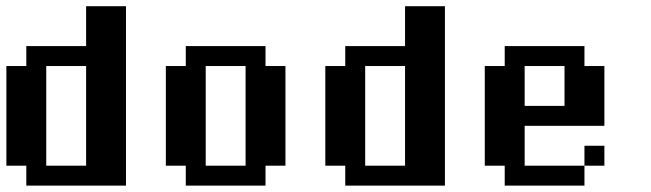

<svg xmlns="http://www.w3.org/2000/svg" viewBox="-20 -582 2040 602"><path d="M375 0V-562.5H250V-437.5H62.5V-375H0V-62.5H62.5V0ZM125 -62.5V-375H250V-62.5Z M812.5 0V-62.5H875V-375H812.5V-437.5H562.5V-375H500V-62.5H562.5V0ZM625 -62.5V-375H750V-62.5Z M1375 0V-562.5H1250V-437.5H1062.5V-375H1000V-62.5H1062.5V0ZM1125 -62.5V-375H1250V-62.5Z M1812.5 -62.5H1625V-187.5H1875V-375H1812.5V-437.5H1562.5V-375H1500V-62.5H1562.5V0H1812.5ZM1625 -250V-375H1750V-250ZM1875 -62.5V-125H1812.5V-62.5Z"/></svg>

Font: Chicago Kare
Style: Regular
Weight: 400
Designer: Duane King
Version: Version 1.001;hotconv 1.0.109;makeotfexe 2.5.65596